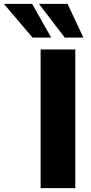

<svg xmlns="http://www.w3.org/2000/svg" viewBox="-147 -975 474 995"><path d="M63.5 -718.8H243.2V0H63.5ZM54.7 -955.1H203.1L285.2 -780.3H188.5ZM19.5 -955.1 118.2 -780.3H21.5L-127 -955.1Z"/></svg>

Font: Min Sans Black
Style: Regular
Weight: 900
Designer: Jinseong-Kim, NotoSansCJK, Nunito
Foundry: Jinseong-Kim
Version: Version 1.000